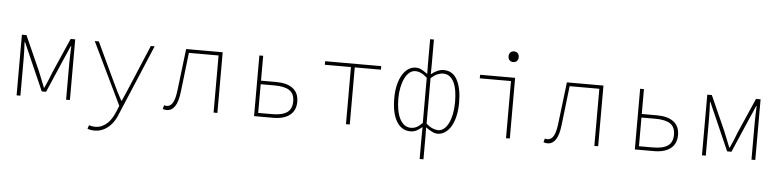

<svg xmlns="http://www.w3.org/2000/svg" viewBox="-51 -1003 6103 1507"><g transform="rotate(5 3000.0 -250.0)"><path d="M90 0V-478H126L248 -204Q260 -173 273 -142Q286 -111 298 -79H302Q316 -111 329.5 -142Q343 -173 354 -204L474 -478H510V0H480V-292Q480 -318 481 -352.5Q482 -387 484 -422H480Q469 -396 459 -373Q449 -350 438 -326L318 -48H284L162 -326Q151 -350 141 -373Q131 -396 120 -422H116Q118 -387 119 -352.5Q120 -318 120 -292V0Z M722 222Q708 222 692.5 219.5Q677 217 667 212L677 184Q686 187 698.5 189.5Q711 192 725 192Q754 192 777.5 181.5Q801 171 820.5 153Q840 135 855 110Q870 85 882 56L900 12L664 -478H696L844 -164Q858 -134 876 -98Q894 -62 912 -30H916Q931 -62 946 -98Q961 -134 974 -164L1106 -478H1136L906 68Q896 96 880 123.5Q864 151 841 173Q818 195 788.5 208.5Q759 222 722 222Z M1274 12Q1263 12 1256.5 10.5Q1250 9 1242 6L1250 -24Q1255 -22 1259.5 -21Q1264 -20 1270 -20Q1300 -20 1318 -50.5Q1336 -81 1344 -146Q1354 -230 1364 -312Q1374 -394 1384 -478H1672V0H1642V-450H1408Q1399 -372 1390 -296Q1381 -220 1372 -142Q1363 -62 1338 -25Q1313 12 1274 12Z M1961 0V-478H1991V-282H2111Q2196 -282 2242.5 -246.5Q2289 -211 2289 -142Q2289 -73 2242.5 -36.5Q2196 0 2111 0ZM1991 -28H2101Q2180 -28 2218.5 -55Q2257 -82 2257 -142Q2257 -202 2218.5 -228Q2180 -254 2101 -254H1991Z M2685 0V-450H2479V-478H2921V-450H2715V0Z M3285 222V42L3286 -30Q3266 -13 3244 -0.5Q3222 12 3193 12Q3125 12 3085 -52Q3045 -116 3045 -238Q3045 -296 3056.5 -342.5Q3068 -389 3088 -422Q3108 -455 3135 -472.5Q3162 -490 3193 -490Q3219 -490 3241 -477.5Q3263 -465 3286 -448L3285 -520V-722H3315V-520L3314 -448Q3337 -467 3362 -478.5Q3387 -490 3413 -490Q3485 -490 3520 -423.5Q3555 -357 3555 -246Q3555 -185 3543.5 -137Q3532 -89 3512 -56Q3492 -23 3465 -5.5Q3438 12 3407 12Q3386 12 3362.5 0Q3339 -12 3314 -30L3315 42V222ZM3195 -16Q3218 -16 3238.5 -26Q3259 -36 3285 -62V-418Q3259 -442 3236.5 -452Q3214 -462 3191 -462Q3166 -462 3145 -444.5Q3124 -427 3109 -396.5Q3094 -366 3085.5 -325Q3077 -284 3077 -238Q3077 -188 3084.5 -147.5Q3092 -107 3107 -77.5Q3122 -48 3144 -32Q3166 -16 3195 -16ZM3409 -16Q3434 -16 3455 -33Q3476 -50 3491 -80.5Q3506 -111 3514.5 -153.5Q3523 -196 3523 -246Q3523 -292 3517 -331.5Q3511 -371 3497.5 -400Q3484 -429 3462.5 -445.5Q3441 -462 3411 -462Q3389 -462 3365.5 -452Q3342 -442 3315 -418V-60Q3342 -35 3367 -25.5Q3392 -16 3409 -16Z M3946 0V-450H3700V-478H3976V0ZM3950 -600Q3933 -600 3921.5 -611Q3910 -622 3910 -642Q3910 -662 3921.5 -673Q3933 -684 3950 -684Q3967 -684 3978.5 -673Q3990 -662 3990 -642Q3990 -622 3978.5 -611Q3967 -600 3950 -600Z M4274 12Q4263 12 4256.5 10.5Q4250 9 4242 6L4250 -24Q4255 -22 4259.5 -21Q4264 -20 4270 -20Q4300 -20 4318 -50.5Q4336 -81 4344 -146Q4354 -230 4364 -312Q4374 -394 4384 -478H4672V0H4642V-450H4408Q4399 -372 4390 -296Q4381 -220 4372 -142Q4363 -62 4338 -25Q4313 12 4274 12Z M4961 0V-478H4991V-282H5111Q5196 -282 5242.5 -246.5Q5289 -211 5289 -142Q5289 -73 5242.5 -36.5Q5196 0 5111 0ZM4991 -28H5101Q5180 -28 5218.5 -55Q5257 -82 5257 -142Q5257 -202 5218.5 -228Q5180 -254 5101 -254H4991Z M5490 0V-478H5526L5648 -204Q5660 -173 5673 -142Q5686 -111 5698 -79H5702Q5716 -111 5729.5 -142Q5743 -173 5754 -204L5874 -478H5910V0H5880V-292Q5880 -318 5881 -352.5Q5882 -387 5884 -422H5880Q5869 -396 5859 -373Q5849 -350 5838 -326L5718 -48H5684L5562 -326Q5551 -350 5541 -373Q5531 -396 5520 -422H5516Q5518 -387 5519 -352.5Q5520 -318 5520 -292V0Z"/></g></svg>

Font: Source Code Pro ExtraLight
Style: Regular
Weight: 200
Monospace: yes
Designer: Paul D. Hunt, Teo Tuominen
Foundry: Adobe Systems Incorporated
Version: Version 2.030;PS 1.000;hotconv 16.6.51;makeotf.lib2.5.65220